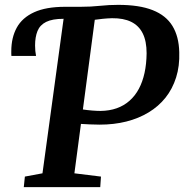

<svg xmlns="http://www.w3.org/2000/svg" viewBox="-20 -771 759 791"><path d="M78 0 82.5 -43.5 155 -57 242 -693.5 231 -714 248.5 -743H312Q354.5 -743 391.5 -747Q428.5 -751 467 -751Q554 -751 609 -729.2Q664 -707.5 690.5 -664Q717 -620.5 718.5 -556Q720.5 -499 705.5 -451.8Q690.5 -404.5 661.8 -368.5Q633 -332.5 592 -307.8Q551 -283 500.2 -270.2Q449.5 -257.5 390.5 -257.5Q373 -257.5 350.5 -258.5Q328 -259.5 313.5 -260.5L286.5 -57L396 -43.5L393 0ZM394.5 -314Q431 -314.5 460.8 -325Q490.5 -335.5 513.5 -355.8Q536.5 -376 552 -405Q567.5 -434 575.5 -470.8Q583.5 -507.5 584 -551.5Q584 -601.5 568 -633.5Q552 -665.5 520.5 -681Q489 -696.5 441.5 -696Q423 -695.5 403 -693.5Q383 -691.5 370.5 -689.5L321.5 -320Q341.5 -317 360.8 -315.5Q380 -314 394.5 -314ZM27 -540.5Q26.5 -545.5 26.5 -549.8Q26.5 -554 26.5 -559.5Q26.5 -616 49 -657Q71.5 -698 120.5 -720.5Q169.5 -743 248.5 -743L241.5 -693.5Q196 -693.5 170.2 -680.8Q144.5 -668 134.5 -643.2Q124.5 -618.5 124.5 -583.5Q124.5 -572 125.5 -561.2Q126.5 -550.5 128.5 -540.5Z"/></svg>

Font: Merriweather 20pt SemiBold
Style: Italic
Weight: 600
Italic angle: -7.8°
Version: Version 2.101